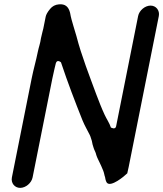

<svg xmlns="http://www.w3.org/2000/svg" viewBox="-20 -709 773 909"><path d="M180.5 -556C178.7 -547.1 176.2 -539.2 173.8 -527.5C171 -504.5 163.5 -486 159.3 -465C150.6 -421.2 138.8 -382.4 130 -338L36.3 131C31.1 157.4 49.1 180.5 75.5 180.5C101.8 180.5 129.1 157.4 134.3 131L228 -338C231.2 -354.3 234.2 -367.8 238 -383.3C239.6 -391 241.8 -400.2 244.2 -409C250.1 -430.4 268.7 -413.9 268.7 -413.9C300.6 -318.1 334.7 -229.1 370.5 -139.5C381.5 -112.8 392 -96.1 404.4 -71.2C410.5 -59.2 410.2 -53.2 414.3 -43.6C414.6 -43 414.9 -41.9 415 -41C416.4 -30.6 419.7 -19.3 423.6 -7.8C427.2 4 432.8 10.1 436.2 25.9C439.8 37.4 447 50.6 452.8 63.1L459.8 78.1C462.9 84.7 465.4 91.7 468.8 99.4C473.6 111.6 473.9 120.7 477.1 128.6C477.3 129.2 477.6 130.2 477.7 131C479.3 143.1 483.1 153.2 486.8 157C506.1 176.8 566.2 127.6 582.5 111.6C584.6 103.2 587.2 91.6 589.1 82L731.9 -633C737.1 -659.4 719.1 -682.5 692.8 -682.5C666.4 -682.5 639.1 -659.4 633.9 -633L529.7 -111C526.1 -93.2 504.9 -105.4 504.9 -105.4C498.9 -125.2 485.1 -144.6 475.6 -165.1C461.5 -195.2 447.9 -230.3 435.6 -262.8C404.4 -348.1 365.7 -444.9 342 -537.6L328.3 -583.4C321.8 -604.9 315.5 -626.4 311.8 -648.3C304.2 -678.6 287.8 -690.8 259.5 -688.5C241.1 -686.9 227.9 -679.7 217.2 -666.8C204.5 -651.6 198.1 -639.2 196.3 -630L185.1 -574C183.9 -568 181.7 -562 180.5 -556Z"/></svg>

Font: Smoothie
Style: LightIt
Weight: 400
Foundry: Cannot Into Space Fonts
Version: Version 0.8